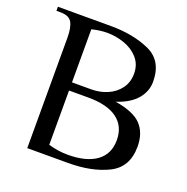

<svg xmlns="http://www.w3.org/2000/svg" viewBox="-120 -772 861 884"><g transform="rotate(20 311.0 -330.0)"><path d="M36 -640H16V-660H276Q385 -660 465.5 -624Q546 -588 546 -485Q546 -438 514 -400Q482 -362 416 -340Q508 -325 544.5 -285.5Q581 -246 581 -180Q581 -79 501.5 -39.5Q422 0 306 0H106V-540Q106 -591 92 -615.5Q78 -640 36 -640ZM451 -490Q451 -535 424 -565.5Q397 -596 355.5 -610.5Q314 -625 271 -625Q236 -625 196 -615V-355H291Q332 -355 368.5 -370.5Q405 -386 428 -416.5Q451 -447 451 -490ZM481 -175Q481 -243 432.5 -279Q384 -315 291 -315H196V-49Q244 -35 291 -35Q382 -35 431.5 -71Q481 -107 481 -175Z"/></g></svg>

Font: ZCOOL XiaoWei
Style: Regular
Weight: 400
Version: Version 1.000